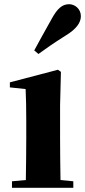

<svg xmlns="http://www.w3.org/2000/svg" viewBox="-20 -894 405 914"><path d="M266 -392 270 -552 256 -562 27 -502V-478L102 -470C104 -423 105 -384 105 -318V-238C105 -182 104 -96 103 -37L37 -31V0H329V-31L268 -37C267 -95 266 -182 266 -238ZM163 -637C196 -661 228 -684 296 -727C343 -756 365 -786 365 -817C365 -852 336 -874 309 -874C276 -874 253 -853 227 -806C185 -730 163 -692 143 -654Z"/></svg>

Font: Noto Serif TC Black
Style: Regular
Weight: 900
Version: Version 1.001;PS 1.001;hotconv 16.6.54;makeotf.lib2.5.65590